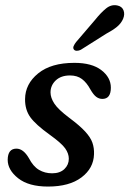

<svg xmlns="http://www.w3.org/2000/svg" viewBox="-20 -694 488 724"><path d="M176.5 -40.5Q206 -40.5 222.8 -56.5Q239.5 -72.5 239.5 -95.5Q239.5 -115 225.8 -134.5Q212 -154 167.5 -186Q114.5 -224 94.2 -252.2Q74 -280.5 74.5 -320.5Q75 -377.5 123.8 -417.2Q172.5 -457 260.5 -457Q326.5 -457 362.2 -429.5Q398 -402 398 -363.5Q398 -321 366 -321Q353.5 -321 343 -328.8Q332.5 -336.5 321 -356.5Q307 -382.5 289 -396Q271 -409.5 244 -409.5Q210 -409.5 190.2 -390.8Q170.5 -372 170.5 -345.5Q170.5 -325.5 184.8 -303.5Q199 -281.5 241.5 -249.5Q280.5 -220.5 301 -198.2Q321.5 -176 328.5 -155.8Q335.5 -135.5 334.5 -112.5Q333 -59.5 287.2 -25Q241.5 9.5 161 9.5Q88 9.5 48.5 -21.8Q9 -53 9 -91.5Q9.5 -133.5 42 -133.5Q68 -133.5 89 -97.5Q105 -66.5 127 -53.5Q149 -40.5 176.5 -40.5ZM338.5 -619Q360.5 -646.5 380 -662.2Q399.5 -678 422 -673.5Q440 -670 445.8 -655Q451.5 -640 444 -622.5Q436.5 -605.5 421 -592.8Q405.5 -580 380 -566.5L285 -506.5Q277.5 -502.5 269.8 -502.5Q262 -502.5 258.5 -507.5Q254.5 -513 257.8 -520.5Q261 -528 267 -535.5Z"/></svg>

Font: Fraunces 72pt SuperSoft
Style: Italic
Weight: 400
Italic angle: -16°
Version: Version 1.000;[b76b70a41]